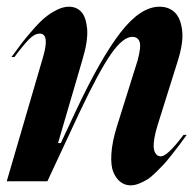

<svg xmlns="http://www.w3.org/2000/svg" viewBox="-23 -540 585 572"><path d="M105 -369.1Q126 -439.9 95.2 -439.9Q80.1 -439.9 63.5 -423.1Q46.9 -406.2 20 -370.1H11.2Q30.8 -397 42.7 -412.6Q54.7 -428.2 75 -451.4Q95.2 -474.6 110.8 -487.5Q126.5 -500.5 145.8 -510.3Q165 -520 182.1 -520Q205.1 -520 219.2 -504.6Q233.4 -489.3 236.6 -453.9Q239.7 -418.5 222.2 -360.8L149.9 -113.8H158.2L204.1 -211.9Q276.9 -366.7 336.2 -443.4Q395.5 -520 452.1 -520Q480.5 -520 498 -502.7Q515.6 -485.4 519.8 -448.2Q523.9 -411.1 504.9 -353L446.8 -168Q439.9 -146 437 -128.9Q434.1 -111.8 434.8 -101.8Q435.5 -91.8 439 -85.4Q442.4 -79.1 446.5 -76.7Q450.7 -74.2 456.1 -74.2Q475.1 -74.2 520 -133.3Q522.5 -136.7 523.9 -138.2H533.2Q517.1 -115.7 511 -107.7Q504.9 -99.6 489 -79.3Q473.1 -59.1 464.6 -50Q456.1 -41 441.2 -26.4Q426.3 -11.7 415.5 -5.1Q404.8 1.5 391.6 6.8Q378.4 12.2 366.2 12.2Q349.6 12.2 336.4 2.4Q323.2 -7.3 314.9 -26.9Q306.6 -46.4 308.8 -81.8Q311 -117.2 325.2 -163.1L387.2 -360.8Q397.9 -400.9 392.8 -415.5Q387.7 -430.2 371.1 -430.2Q343.3 -430.2 307.4 -378.7Q271.5 -327.1 212.9 -203.1L118.2 0H-2.9Z"/></svg>

Font: Nyght Serif Medium Italic
Style: Regular
Weight: 500
Italic angle: -16°
Designer: Maksym Kobuzan
Version: Version 0.410;Glyphs 3.1.2 (3151)